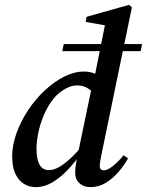

<svg xmlns="http://www.w3.org/2000/svg" viewBox="-20 -755 604 789"><path d="M126 14Q101 14 79 1Q57 -12 43.5 -40Q30 -68 30 -113Q30 -158 47.5 -207Q65 -256 95 -301.5Q125 -347 163.5 -383Q202 -419 243.5 -440Q285 -461 325 -461Q345 -461 364.5 -454.5Q384 -448 401 -435Q418 -422 430 -403L378 -359Q363 -377 343.5 -390.5Q324 -404 298 -404Q275 -404 253 -392.5Q231 -381 212 -363Q186 -336 167.5 -298Q149 -260 139.5 -219Q130 -178 130 -143Q130 -102 142 -79Q154 -56 182 -56Q199 -56 220 -67Q241 -78 267.5 -102Q294 -126 326 -166L335 -148H329Q301 -105 268.5 -68Q236 -31 200 -8.5Q164 14 126 14ZM236 -545 242 -574H564L558 -545ZM351 14Q324 14 306.5 -2Q289 -18 289 -44Q289 -55 290.5 -69Q292 -83 296 -106L303 -137L360 -411L366 -426L415 -670L433 -647L332 -665L336 -686L510 -735L522 -725L397 -120Q394 -104 392 -93Q390 -82 390 -72Q390 -64 394.5 -59.5Q399 -55 406 -55Q421 -55 442.5 -71.5Q464 -88 488 -117L506 -104Q490 -75 466.5 -48Q443 -21 414.5 -3.5Q386 14 351 14Z"/></svg>

Font: Source Serif 4 48pt SemiBold
Style: Italic
Weight: 600
Italic angle: -12°
Designer: Frank Grießhammer
Foundry: Adobe Systems Incorporated
Version: Version 4.004;hotconv 1.0.116;makeotfexe 2.5.65601